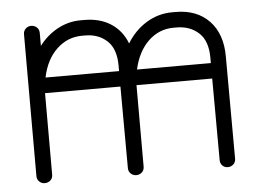

<svg xmlns="http://www.w3.org/2000/svg" viewBox="-43 -566 825 619"><g transform="rotate(-5 370.0 -256.5)"><path d="M104 -25Q104 -14 96.5 -7Q89 0 78 0Q68 0 60.5 -7Q53 -14 53 -25V-484Q53 -495 60.5 -502Q68 -509 78 -509Q89 -509 96.5 -502Q104 -495 104 -484V-442Q129 -475 164 -494Q199 -513 239 -513H251Q301 -513 336.5 -490Q372 -467 388 -425Q413 -466 451.5 -489.5Q490 -513 535 -513H546Q615 -513 655 -471Q695 -429 695 -356L696 -25Q696 -14 688.5 -7Q681 0 670 0Q660 0 653 -7Q646 -14 646 -25L645 -289H400Q400 -285 400 -280V-25Q400 -14 392.5 -7Q385 0 374 0Q364 0 356.5 -7Q349 -14 349 -25L348 -289H104Q104 -285 104 -280ZM535 -463Q488 -463 453.5 -430Q419 -397 406 -339H645V-356Q645 -411 616.5 -437Q588 -463 545 -463ZM239 -463Q192 -463 157 -430Q122 -397 110 -339H348V-356Q348 -411 320 -437Q292 -463 249 -463Z"/></g></svg>

Font: Libertine Sup
Style: Regular
Weight: 400
Designer: Bastien Sozeau
Foundry: NBR — Bastien Sozeau
Version: Version 2.003; ttfautohint (v1.8.4.7-5d5b);gftools[0.9.33]